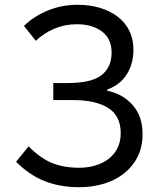

<svg xmlns="http://www.w3.org/2000/svg" viewBox="-20 -767 659 800"><path d="M310 13Q231 13 167 -12Q103 -37 47 -93L99 -157Q148 -108 196.5 -88Q245 -68 310 -68Q346 -68 377.5 -77.5Q409 -87 432.5 -105Q456 -123 469.5 -150Q483 -177 483 -212Q483 -284 431 -317Q379 -350 285 -350H202V-421H262Q360 -421 402.5 -453.5Q445 -486 445 -548Q445 -606 404.5 -636Q364 -666 301 -666Q250 -666 206.5 -647.5Q163 -629 129 -597L80 -659Q119 -698 177.5 -722.5Q236 -747 303 -747Q355 -747 397.5 -734Q440 -721 471 -697Q502 -673 519 -638.5Q536 -604 536 -560Q536 -501 508 -457Q480 -413 427 -394V-389Q491 -376 532.5 -329.5Q574 -283 574 -208Q574 -155 553.5 -114Q533 -73 497 -44.5Q461 -16 413 -1.5Q365 13 310 13Z"/></svg>

Font: SpoqaHanSansJP-Regular
Style: Regular
Weight: 400
Designer: [Source Han Sans]
Ryoko NISHIZUKA  (kana & ideographs); Paul D. Hunt (Latin, Greek & Cyrillic); Wenlong ZHANG  (bopomofo
Foundry: Spoqa (http://bi.spoqa.com)
Version: Version 1.002.20150607